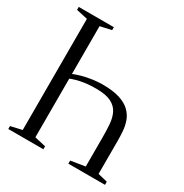

<svg xmlns="http://www.w3.org/2000/svg" viewBox="-171 -877 969 1012"><g transform="rotate(30 313.5 -371.5)"><path d="M153 -414Q178.5 -426 209.5 -434.5Q240.5 -443 272.5 -447.5Q304.5 -452 333 -452Q397.5 -452 438.5 -438.5Q479.5 -425 502.2 -402.2Q525 -379.5 535 -351.2Q545 -323 547.2 -293Q549.5 -263 549.5 -235V-33L607.5 -19V0H384.5V-19L471.5 -33V-208Q471.5 -251 468.8 -288.8Q466 -326.5 452 -355Q438 -383.5 405.8 -399.8Q373.5 -416 314.5 -416Q258.5 -416 217.2 -406.5Q176 -397 153 -385.5ZM87.5 -33.5V-710L19 -725V-743H232.5V-725L164.5 -710V-33.5L232.5 -18V0H19V-18Z"/></g></svg>

Font: Merriweather 144pt Light
Style: Regular
Weight: 300
Version: Version 2.100